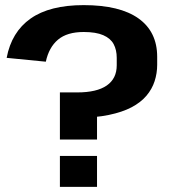

<svg xmlns="http://www.w3.org/2000/svg" viewBox="-20 -730 663 750"><path d="M594 -477Q594 -444 584 -413Q574 -382 552 -356Q530 -330 494 -311Q458 -292 405 -281Q352 -270 282 -270L359 -324V-185H214V-369H282Q358 -369 397 -396Q436 -423 436 -475V-504Q436 -535 424 -557.5Q412 -580 383.5 -592.5Q355 -605 307 -605Q242 -605 206.5 -575Q171 -545 159 -489L6 -504Q25 -605 99.5 -657.5Q174 -710 307 -710Q448 -710 521 -658Q594 -606 594 -508ZM359 -121V0H214V-121Z"/></svg>

Font: Pathway Extreme 8pt Thin 12pt
Style: Bold
Weight: 700
Version: Version 1.001;gftools[0.9.26]